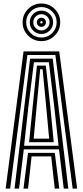

<svg xmlns="http://www.w3.org/2000/svg" viewBox="-20 -1100 483 1120"><path d="M13 0 117.5 -800H325.5L430 0H403.8L303 -779H140L39.2 0ZM64.8 0 155.5 -757.8H287.5L378.5 0H351.8L324.2 -229H118.8L91.2 0ZM120.5 -249.8H321.8L296.5 -477L265 -736.8H178L145.5 -477ZM149.8 -270.5 170.5 -477 195.5 -717.2H247.5L273.5 -477L293.5 -270.5ZM176.5 -291.2H266.8L249.5 -477L228.5 -696.2H214.5L193.5 -477ZM117 0 143.5 -208.2H299.5L326 0H299.2L278.8 -187.5H164.2L143.8 0ZM221.5 -860.2Q176 -860.2 144 -892.2Q112 -924.2 112 -969.8Q112 -1015.5 144 -1047.5Q176 -1079.5 221.5 -1079.5Q267.2 -1079.5 299.2 -1047.5Q331.2 -1015.5 331.2 -969.8Q331.2 -924.2 299.2 -892.2Q267.2 -860.2 221.5 -860.2ZM221.5 -881Q258.5 -881 284.5 -907Q310.5 -933 310.5 -969.8Q310.5 -1006.8 284.5 -1032.8Q258.5 -1058.8 221.5 -1058.8Q184.8 -1058.8 158.8 -1032.8Q132.8 -1006.8 132.8 -969.8Q132.8 -933 158.8 -907Q184.8 -881 221.5 -881ZM221.5 -901.8Q193.2 -901.8 173.4 -921.6Q153.5 -941.5 153.5 -969.8Q153.5 -998.2 173.4 -1018.1Q193.2 -1038 221.5 -1038Q250 -1038 269.9 -1018.1Q289.8 -998.2 289.8 -969.8Q289.8 -941.5 269.9 -921.6Q250 -901.8 221.5 -901.8ZM221.5 -922.5Q241.2 -922.5 255.1 -936.4Q269 -950.2 269 -969.8Q269 -989.5 255.1 -1003.4Q241.2 -1017.2 221.5 -1017.2Q202 -1017.2 188.1 -1003.4Q174.2 -989.5 174.2 -969.8Q174.2 -950.2 188.1 -936.4Q202 -922.5 221.5 -922.5ZM221.5 -943.2Q210.5 -943.2 202.8 -951Q195 -958.8 195 -969.8Q195 -981 202.8 -988.8Q210.5 -996.5 221.5 -996.5Q232.8 -996.5 240.4 -988.8Q248 -981 248 -969.8Q248 -958.8 240.4 -951Q232.8 -943.2 221.5 -943.2ZM221.5 -963.2Q228.2 -963.2 228.2 -969.8Q228.2 -976.5 221.5 -976.5Q215 -976.5 215 -969.8Q215 -963.2 221.5 -963.2Z"/></svg>

Font: Big Shoulders Inline Display ExtraBold
Style: Regular
Weight: 800
Designer: Patric King
Foundry: XO Type Co
Version: Version 1.000